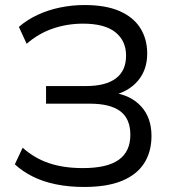

<svg xmlns="http://www.w3.org/2000/svg" viewBox="-20 -734 687 763"><path d="M314 9Q254 9 202.5 -1.5Q151 -12 110 -32.5Q69 -53 39 -81L70 -147Q117 -105 175 -85.5Q233 -66 309 -66Q406 -66 452 -99Q498 -132 498 -198Q498 -262 458 -292Q418 -322 337 -322H163V-392H321Q400 -392 440.5 -422.5Q481 -453 481 -513Q481 -572 438.5 -606Q396 -640 310 -640Q247 -640 190 -620.5Q133 -601 86 -560L55 -627Q87 -655 128.5 -674.5Q170 -694 218 -704Q266 -714 316 -714Q400 -714 455 -690Q510 -666 537.5 -622.5Q565 -579 565 -521Q565 -457 528.5 -413.5Q492 -370 428 -355V-366Q500 -356 541 -311Q582 -266 582 -194Q582 -131 553 -85.5Q524 -40 465 -15.5Q406 9 314 9Z"/></svg>

Font: Nunito Sans 11pt
Style: Regular
Weight: 400
Version: Version 3.101;gftools[0.9.27]